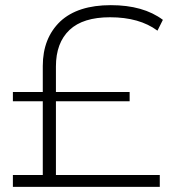

<svg xmlns="http://www.w3.org/2000/svg" viewBox="-20 -725 669 745"><path d="M197 -332V-46H600V0H30V-46H146V-332H30V-368H146V-469Q146 -577 214 -642Q282 -705 410 -705Q536 -705 612 -648L591 -606Q521 -658 407 -658Q302 -658 250 -609Q197 -559 197 -467V-368H483V-332Z"/></svg>

Font: Montserrat Light Alt1
Style: Light
Weight: 500
Designer: Differentunic
Foundry: Julieta Ulanovsky
Version: 0.1